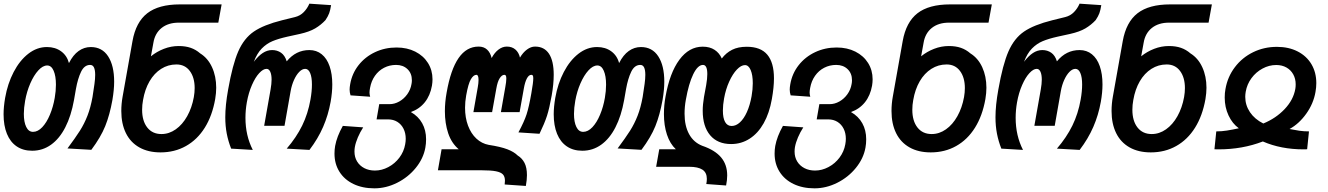

<svg xmlns="http://www.w3.org/2000/svg" viewBox="-20 -814 7240 1047"><path d="M-0.5 -191Q-0.5 -231 8 -280.5Q21.5 -358 54.5 -421.2Q87.5 -484.5 134.5 -521Q181.5 -557.5 236 -557.5Q281.5 -557.5 313.5 -534Q345.5 -510.5 356 -470Q378.5 -514.5 408.8 -536Q439 -557.5 475 -557.5Q536.5 -557.5 569.5 -507Q602.5 -456.5 602.5 -368.5Q602.5 -325 593 -269Q578.5 -187.5 553.8 -126.2Q529 -65 478 3L348 -4.5Q391.5 -63 415.8 -101.2Q440 -139.5 457 -183.2Q474 -227 484.5 -285Q491.5 -329 495.2 -356.8Q499 -384.5 499 -406Q499 -432 492.5 -446Q486 -460 471.5 -460Q440 -460 422 -422.5Q404 -385 394 -328.5L383.5 -268.5Q368 -182 336.2 -120Q304.5 -58 258.5 -25Q212.5 8 155.5 8Q106 8 71 -15.8Q36 -39.5 17.8 -84.2Q-0.5 -129 -0.5 -191ZM278.5 -280.5Q285 -317.5 285 -352.5Q285 -399.5 272.5 -428.2Q260 -457 237.5 -457Q213.5 -457 189 -430.2Q164.5 -403.5 145.2 -359.2Q126 -315 117 -264.5Q110 -225 110 -193Q110 -148.5 123 -121.8Q136 -95 160 -95Q186.5 -95 210.5 -120.5Q234.5 -146 252.2 -188.5Q270 -231 278.5 -280.5Z M641.5 -208.5Q641.5 -248 648.5 -286.5L702.5 -590Q721 -693.5 783.2 -741.8Q845.5 -790 960.5 -790H1188.5L1170.5 -690.5H955Q897.5 -690.5 861.2 -661.5Q825 -632.5 816.5 -581L803 -507Q834.5 -532.5 873.8 -547.8Q913 -563 954.5 -563Q991.5 -563 1019.8 -553.2Q1048 -543.5 1071.5 -523Q1113.5 -497 1136.2 -447.5Q1159 -398 1159 -335.5Q1159 -307 1153.5 -274Q1137.5 -183 1096.8 -117.8Q1056 -52.5 994.2 -17.8Q932.5 17 855.5 17Q788 17 739.8 -10.2Q691.5 -37.5 666.5 -88.2Q641.5 -139 641.5 -208.5ZM1037 -284.5Q1041.5 -310 1041.5 -333.5Q1041.5 -391.5 1015 -427Q988.5 -462.5 942 -462.5Q896.5 -462.5 858.8 -438.5Q821 -414.5 795.5 -370.8Q770 -327 760 -268.5Q755 -242 755 -215.5Q755 -154.5 783 -118.8Q811 -83 860.5 -83Q902 -83 938.5 -108.8Q975 -134.5 1000.8 -180.5Q1026.5 -226.5 1037 -284.5Z M1208.5 -174.5Q1208.5 -240 1224 -325.5Q1248 -462 1279.2 -533.5Q1310.5 -605 1364.2 -641.8Q1418 -678.5 1518 -703.5L1589 -721Q1617 -728 1636.5 -748Q1656 -768 1667 -794L1785.5 -786Q1781 -758 1775 -741.8Q1769 -725.5 1755 -704.5Q1730.5 -678 1698.8 -659.2Q1667 -640.5 1615.5 -629L1547 -614Q1498 -603 1465.8 -589.5Q1433.5 -576 1407.5 -549.5Q1381.5 -523 1364 -477Q1388 -508.5 1412.5 -524.8Q1437 -541 1464 -541Q1491.5 -541 1512.5 -526.5Q1533.5 -512 1543.5 -479.5Q1593.5 -541 1667 -541Q1706 -541 1734.2 -518.2Q1762.5 -495.5 1777.2 -453.2Q1792 -411 1792 -353.5Q1792 -310 1783 -259Q1770 -186.5 1742 -122Q1714 -57.5 1667.5 3.5L1543.5 -3.5Q1596 -64.5 1627.8 -129.2Q1659.5 -194 1673 -271Q1681 -316 1681 -353Q1681 -393.5 1671.2 -416Q1661.5 -438.5 1644.5 -438.5Q1628 -438.5 1612 -422.2Q1596 -406 1583.5 -378.5Q1571 -351 1565 -318L1531.5 -128H1420.5L1455.5 -326Q1461 -357.5 1461 -379.5Q1461 -407 1453.8 -422.8Q1446.5 -438.5 1433.5 -438.5Q1415 -438.5 1393.5 -415.2Q1372 -392 1353.8 -350.2Q1335.5 -308.5 1326 -256Q1318.5 -213.5 1318.5 -171.5Q1318.5 -74.5 1358.5 3.5L1240.5 -3.5Q1224.5 -44 1216.5 -85.5Q1208.5 -127 1208.5 -174.5Z M1804 23.5Q1804 2.5 1807.5 -18Q1817 -70 1849.5 -127.5L1960.5 -119.5Q1943.5 -93 1931.5 -65Q1919.5 -37 1915 -12Q1913 -0.5 1913 12.5Q1913 43 1927.2 66.5Q1941.5 90 1966.8 103Q1992 116 2024.5 116Q2062 116 2097.5 97.2Q2133 78.5 2157.8 45.8Q2182.5 13 2189.5 -27Q2192.5 -43 2192.5 -57Q2192.5 -88 2180.5 -112Q2168.5 -136 2146.8 -149.5Q2125 -163 2096 -163H2033.5L2048 -246H2104Q2131.5 -246 2157.2 -260.5Q2183 -275 2201 -300.2Q2219 -325.5 2224 -356Q2226 -365.5 2226 -376.5Q2226 -414 2202 -437Q2178 -460 2140 -460Q2104.5 -460 2074.5 -444.5Q2044.5 -429 2024.5 -400.5Q2004.5 -372 1998 -335Q1995 -319.5 1995 -309.5Q1995 -299 1998.5 -286.5L1891.5 -294Q1886.5 -310 1886.5 -325.5Q1886.5 -337.5 1889.5 -354.5Q1899.5 -413 1935.2 -458.5Q1971 -504 2025 -529.5Q2079 -555 2142.5 -555Q2200 -555 2244.5 -532.5Q2289 -510 2313.8 -470.5Q2338.5 -431 2338.5 -381.5Q2338.5 -365 2335.5 -347Q2326 -293 2296.5 -256.2Q2267 -219.5 2220.5 -203Q2261 -180 2282.2 -142Q2303.5 -104 2303.5 -54.5Q2303.5 -30.5 2299.5 -9Q2289 50 2247.5 101.2Q2206 152.5 2145.5 182.8Q2085 213 2021.5 213Q1956.5 213 1907.2 189.2Q1858 165.5 1831 122.5Q1804 79.5 1804 23.5Z M2733.5 171.5Q2733.5 149.5 2722.8 137.5Q2712 125.5 2684.5 120Q2657 114.5 2605 114.5H2368L2388 0H2481.5Q2442 -33.5 2424 -87.5Q2406 -141.5 2406 -207.5Q2406 -257 2415.5 -309Q2437.5 -435 2480.8 -497.5Q2524 -560 2590 -560Q2618.5 -560 2636.2 -543.5Q2654 -527 2661 -497.5Q2676.5 -527 2698.2 -543.5Q2720 -560 2743.5 -560Q2772 -560 2790.5 -544Q2809 -528 2815.5 -500Q2832 -528 2853.8 -544Q2875.5 -560 2897.5 -560Q2948 -560 2973.8 -520.8Q2999.5 -481.5 2999.5 -406.5Q2999.5 -356 2988.5 -293.5Q2976 -223.5 2962.8 -182.5Q2949.5 -141.5 2922 -84.5L2807 -92Q2838.5 -150.5 2851.5 -190.5Q2864.5 -230.5 2877.5 -305.5Q2888 -364.5 2888 -386.5Q2888 -398 2885.5 -402Q2883 -406 2877.5 -406Q2863.5 -406 2853 -386Q2842.5 -366 2836.5 -331L2813.5 -202.5H2711.5L2735.5 -339Q2741 -368.5 2741 -385.5Q2741 -397.5 2738.2 -401.8Q2735.5 -406 2730.5 -406Q2717 -406 2705 -387.5Q2693 -369 2686.5 -331L2663.5 -202.5H2561.5L2585.5 -339Q2589.5 -361 2589.5 -378Q2589.5 -406 2578 -406Q2562 -406 2547.8 -382Q2533.5 -358 2522 -293Q2516 -258.5 2516 -226.5Q2516 -172.5 2532.2 -129Q2548.5 -85.5 2577.8 -58.2Q2607 -31 2645 -24Q2710 -14 2746.5 0Q2783 14 2803 34Q2827.5 49 2840.5 74.8Q2853.5 100.5 2853.5 141Q2853.5 167 2847.5 200L2732 192Q2733.5 181 2733.5 171.5Z M2999.5 -191Q2999.5 -231 3008 -280.5Q3021.5 -358 3054.5 -421.2Q3087.5 -484.5 3134.5 -521Q3181.5 -557.5 3236 -557.5Q3281.5 -557.5 3313.5 -534Q3345.5 -510.5 3356 -470Q3378.5 -514.5 3408.8 -536Q3439 -557.5 3475 -557.5Q3536.5 -557.5 3569.5 -507Q3602.5 -456.5 3602.5 -368.5Q3602.5 -325 3593 -269Q3578.5 -187.5 3553.8 -126.2Q3529 -65 3478 3L3348 -4.5Q3391.5 -63 3415.8 -101.2Q3440 -139.5 3457 -183.2Q3474 -227 3484.5 -285Q3491.5 -329 3495.2 -356.8Q3499 -384.5 3499 -406Q3499 -432 3492.5 -446Q3486 -460 3471.5 -460Q3440 -460 3422 -422.5Q3404 -385 3394 -328.5L3383.5 -268.5Q3368 -182 3336.2 -120Q3304.5 -58 3258.5 -25Q3212.5 8 3155.5 8Q3106 8 3071 -15.8Q3036 -39.5 3017.8 -84.2Q2999.5 -129 2999.5 -191ZM3278.5 -280.5Q3285 -317.5 3285 -352.5Q3285 -399.5 3272.5 -428.2Q3260 -457 3237.5 -457Q3213.5 -457 3189 -430.2Q3164.5 -403.5 3145.2 -359.2Q3126 -315 3117 -264.5Q3110 -225 3110 -193Q3110 -148.5 3123 -121.8Q3136 -95 3160 -95Q3186.5 -95 3210.5 -120.5Q3234.5 -146 3252.2 -188.5Q3270 -231 3278.5 -280.5Z M3834.5 161.5Q3834.5 127 3810.5 111.2Q3786.5 95.5 3738.5 95.5H3558L3575 0H3665.5Q3633.5 -30 3617 -79.8Q3600.5 -129.5 3600.5 -192Q3600.5 -240 3609 -286Q3632 -417 3684.8 -488.2Q3737.5 -559.5 3812 -559.5Q3850.5 -559.5 3876.8 -542.2Q3903 -525 3916 -495Q3939.5 -526 3972.2 -542.5Q4005 -559 4052 -559Q4128 -559 4164.2 -515.8Q4200.5 -472.5 4200.5 -386.5Q4200.5 -338 4189 -273.5Q4175.5 -197 4144.5 -142Q4113.5 -87 4068 -57.8Q4022.5 -28.5 3967 -28.5Q3893 -28.5 3852.5 -76.5Q3812 -124.5 3812 -210.5Q3812 -243.5 3819 -285.5L3831 -350.5Q3837 -385 3837 -410Q3837 -460 3813.5 -460Q3785 -460 3760.2 -409Q3735.5 -358 3720 -270Q3713 -232 3713 -194Q3713 -127.5 3737.8 -82.5Q3762.5 -37.5 3809.5 -19Q3878.5 4.5 3912 44Q3945.5 83.5 3945.5 142.5Q3945.5 167.5 3939.5 197.5L3831.5 189.5Q3834.5 174.5 3834.5 161.5ZM4078.5 -289.5Q4085 -326.5 4085 -360Q4085 -405 4073.5 -432Q4062 -459 4042.5 -459Q4021.5 -459 3998.5 -435Q3975.5 -411 3956.5 -369.2Q3937.5 -327.5 3928.5 -277.5Q3922 -241.5 3922 -211Q3922 -170 3934.2 -148.5Q3946.5 -127 3969.5 -127Q3993.5 -127 4015 -146.8Q4036.5 -166.5 4053 -203Q4069.5 -239.5 4078.5 -289.5Z M4204 23.5Q4204 2.5 4207.5 -18Q4217 -70 4249.5 -127.5L4360.5 -119.5Q4343.5 -93 4331.5 -65Q4319.5 -37 4315 -12Q4313 -0.5 4313 12.5Q4313 43 4327.2 66.5Q4341.5 90 4366.8 103Q4392 116 4424.5 116Q4462 116 4497.5 97.2Q4533 78.5 4557.8 45.8Q4582.5 13 4589.5 -27Q4592.5 -43 4592.5 -57Q4592.5 -88 4580.5 -112Q4568.5 -136 4546.8 -149.5Q4525 -163 4496 -163H4433.5L4448 -246H4504Q4531.5 -246 4557.2 -260.5Q4583 -275 4601 -300.2Q4619 -325.5 4624 -356Q4626 -365.5 4626 -376.5Q4626 -414 4602 -437Q4578 -460 4540 -460Q4504.5 -460 4474.5 -444.5Q4444.5 -429 4424.5 -400.5Q4404.5 -372 4398 -335Q4395 -319.5 4395 -309.5Q4395 -299 4398.5 -286.5L4291.5 -294Q4286.5 -310 4286.5 -325.5Q4286.5 -337.5 4289.5 -354.5Q4299.5 -413 4335.2 -458.5Q4371 -504 4425 -529.5Q4479 -555 4542.5 -555Q4600 -555 4644.5 -532.5Q4689 -510 4713.8 -470.5Q4738.5 -431 4738.5 -381.5Q4738.5 -365 4735.5 -347Q4726 -293 4696.5 -256.2Q4667 -219.5 4620.5 -203Q4661 -180 4682.2 -142Q4703.5 -104 4703.5 -54.5Q4703.5 -30.5 4699.5 -9Q4689 50 4647.5 101.2Q4606 152.5 4545.5 182.8Q4485 213 4421.5 213Q4356.5 213 4307.2 189.2Q4258 165.5 4231 122.5Q4204 79.5 4204 23.5Z M4841.5 -208.5Q4841.5 -248 4848.5 -286.5L4902.5 -590Q4921 -693.5 4983.2 -741.8Q5045.5 -790 5160.5 -790H5388.5L5370.5 -690.5H5155Q5097.5 -690.5 5061.2 -661.5Q5025 -632.5 5016.5 -581L5003 -507Q5034.5 -532.5 5073.8 -547.8Q5113 -563 5154.5 -563Q5191.5 -563 5219.8 -553.2Q5248 -543.5 5271.5 -523Q5313.5 -497 5336.2 -447.5Q5359 -398 5359 -335.5Q5359 -307 5353.5 -274Q5337.5 -183 5296.8 -117.8Q5256 -52.5 5194.2 -17.8Q5132.5 17 5055.5 17Q4988 17 4939.8 -10.2Q4891.5 -37.5 4866.5 -88.2Q4841.5 -139 4841.5 -208.5ZM5237 -284.5Q5241.5 -310 5241.5 -333.5Q5241.5 -391.5 5215 -427Q5188.5 -462.5 5142 -462.5Q5096.5 -462.5 5058.8 -438.5Q5021 -414.5 4995.5 -370.8Q4970 -327 4960 -268.5Q4955 -242 4955 -215.5Q4955 -154.5 4983 -118.8Q5011 -83 5060.5 -83Q5102 -83 5138.5 -108.8Q5175 -134.5 5200.8 -180.5Q5226.5 -226.5 5237 -284.5Z M5408.5 -174.5Q5408.5 -240 5424 -325.5Q5448 -462 5479.2 -533.5Q5510.5 -605 5564.2 -641.8Q5618 -678.5 5718 -703.5L5789 -721Q5817 -728 5836.5 -748Q5856 -768 5867 -794L5985.5 -786Q5981 -758 5975 -741.8Q5969 -725.5 5955 -704.5Q5930.5 -678 5898.8 -659.2Q5867 -640.5 5815.5 -629L5747 -614Q5698 -603 5665.8 -589.5Q5633.5 -576 5607.5 -549.5Q5581.5 -523 5564 -477Q5588 -508.5 5612.5 -524.8Q5637 -541 5664 -541Q5691.5 -541 5712.5 -526.5Q5733.5 -512 5743.5 -479.5Q5793.5 -541 5867 -541Q5906 -541 5934.2 -518.2Q5962.5 -495.5 5977.2 -453.2Q5992 -411 5992 -353.5Q5992 -310 5983 -259Q5970 -186.5 5942 -122Q5914 -57.5 5867.5 3.5L5743.5 -3.5Q5796 -64.5 5827.8 -129.2Q5859.5 -194 5873 -271Q5881 -316 5881 -353Q5881 -393.5 5871.2 -416Q5861.5 -438.5 5844.5 -438.5Q5828 -438.5 5812 -422.2Q5796 -406 5783.5 -378.5Q5771 -351 5765 -318L5731.5 -128H5620.5L5655.5 -326Q5661 -357.5 5661 -379.5Q5661 -407 5653.8 -422.8Q5646.5 -438.5 5633.5 -438.5Q5615 -438.5 5593.5 -415.2Q5572 -392 5553.8 -350.2Q5535.5 -308.5 5526 -256Q5518.5 -213.5 5518.5 -171.5Q5518.5 -74.5 5558.5 3.5L5440.5 -3.5Q5424.5 -44 5416.5 -85.5Q5408.5 -127 5408.5 -174.5Z M6041.5 -208.5Q6041.5 -248 6048.5 -286.5L6102.5 -590Q6121 -693.5 6183.2 -741.8Q6245.5 -790 6360.5 -790H6588.5L6570.5 -690.5H6355Q6297.5 -690.5 6261.2 -661.5Q6225 -632.5 6216.5 -581L6203 -507Q6234.5 -532.5 6273.8 -547.8Q6313 -563 6354.5 -563Q6391.5 -563 6419.8 -553.2Q6448 -543.5 6471.5 -523Q6513.5 -497 6536.2 -447.5Q6559 -398 6559 -335.5Q6559 -307 6553.5 -274Q6537.5 -183 6496.8 -117.8Q6456 -52.5 6394.2 -17.8Q6332.5 17 6255.5 17Q6188 17 6139.8 -10.2Q6091.5 -37.5 6066.5 -88.2Q6041.5 -139 6041.5 -208.5ZM6437 -284.5Q6441.5 -310 6441.5 -333.5Q6441.5 -391.5 6415 -427Q6388.5 -462.5 6342 -462.5Q6296.5 -462.5 6258.8 -438.5Q6221 -414.5 6195.5 -370.8Q6170 -327 6160 -268.5Q6155 -242 6155 -215.5Q6155 -154.5 6183 -118.8Q6211 -83 6260.5 -83Q6302 -83 6338.5 -108.8Q6375 -134.5 6400.8 -180.5Q6426.5 -226.5 6437 -284.5Z M6735.5 -114.5Q6700.5 -139.5 6679.5 -184.2Q6658.5 -229 6658.5 -282Q6658.5 -307.5 6662.5 -328Q6674 -395 6713.8 -447.5Q6753.5 -500 6813.2 -529.2Q6873 -558.5 6943 -558.5Q7007.5 -558.5 7056.2 -533.5Q7105 -508.5 7131.5 -463.8Q7158 -419 7158 -360.5Q7158 -337.5 7153.5 -312.5Q7142.5 -249 7103.2 -194Q7064 -139 7012 -110.5Q7041.5 -104.5 7066 -101Q7090.5 -97.5 7118 -97.5L7108 0L7088.5 0.5Q6965.5 0.5 6866.5 -42.5Q6755 0.5 6625 0.5L6602.5 0L6612.5 -97.5Q6642 -97.5 6670.2 -102Q6698.5 -106.5 6735.5 -114.5ZM6770.5 -286Q6770.5 -240.5 6796.2 -202.2Q6822 -164 6869 -140.5Q6938 -169 6985.5 -219.2Q7033 -269.5 7043.5 -329Q7045.5 -340.5 7045.5 -354Q7045.5 -384.5 7032.2 -408.5Q7019 -432.5 6995 -446Q6971 -459.5 6939.5 -459.5Q6900.5 -459.5 6864.8 -440.2Q6829 -421 6804.5 -387.8Q6780 -354.5 6773 -313.5Q6770.5 -298.5 6770.5 -286Z"/></svg>

Font: JuliaMono SemiBoldItalic
Style: Regular
Weight: 600
Italic angle: -9°
Monospace: yes
Designer: cormullion
Foundry: corm
Version: Version 0.049; ttfautohint (v1.8.4)